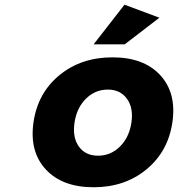

<svg xmlns="http://www.w3.org/2000/svg" viewBox="-20 -788 755 814"><path d="M122.1 -270Q140.1 -394 232.2 -469.5Q324.2 -544.9 457 -544.9Q589.4 -544.9 659.2 -469.5Q729 -394 710.9 -270Q692.9 -145.5 600.8 -69.8Q508.8 5.9 377 5.9Q244.1 5.9 174.1 -69.8Q104 -145.5 122.1 -270ZM295.9 -268.1Q286.6 -205.1 314.5 -166.5Q342.3 -127.9 396 -127.9Q449.2 -127.9 488.5 -166.7Q527.8 -205.6 537.1 -268.1Q546.4 -330.1 518.3 -369.1Q490.2 -408.2 437 -408.2Q383.3 -408.2 344.2 -369.4Q305.2 -330.6 295.9 -268.1ZM377 -600.1 507.8 -768.1 655.8 -712.9 508.8 -600.1Z"/></svg>

Font: Trueno
Style: Bold Italic
Weight: 700
Designer: Julieta Ulanovsky
Foundry: Julieta Ulanovsky
Version: Version 3.001b | FøM Fix